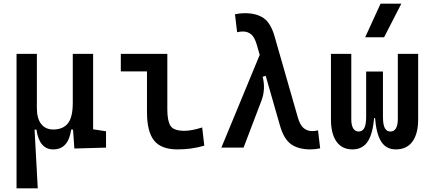

<svg xmlns="http://www.w3.org/2000/svg" viewBox="-20 -815 2384 1060"><path d="M273.9 9.8Q196.8 9.8 181.2 -99.6H152.3L71.3 -175.8V-517.6H183.6V-217.3Q183.6 -161.1 207.3 -130.6Q231 -100.1 273.9 -100.1Q327.6 -100.1 354.7 -133.8Q381.8 -167.5 381.8 -246.6L407.2 -99.6H373Q365.2 -44.9 340.6 -17.6Q315.9 9.8 273.9 9.8ZM71.3 224.6V-210L169.9 -115.7L188.5 224.6ZM390.6 4.9 381.8 -119.1V-217.3H494.1V-101.1L565.4 -90.3V0ZM381.8 -146.5V-517.6H494.1V-175.8Z M959 9.8Q870.1 9.8 830.8 -39.1Q791.5 -87.9 791.5 -195.3V-517.6H903.8V-210Q903.8 -148.4 921.1 -120.6Q938.5 -92.8 998 -92.8Q1037.1 -92.8 1096.2 -111.3L1107.9 -10.7Q1069.8 0 1034.4 4.9Q999 9.8 959 9.8ZM647 -420.9V-517.6H804.7V-420.9Z M1693.4 9.8Q1627.9 9.8 1587.4 -18.6Q1546.9 -46.9 1525.4 -122.6L1397.9 -567.4Q1385.7 -609.4 1366.9 -625.2Q1348.1 -641.1 1320.8 -641.1Q1307.1 -641.1 1289.1 -637.2L1277.3 -736.3Q1303.7 -742.2 1331.5 -742.2Q1396 -742.2 1435.3 -715.1Q1474.6 -688 1495.6 -615.2L1624 -167.5Q1635.7 -126 1655.5 -108.6Q1675.3 -91.3 1704.1 -91.3Q1718.3 -91.3 1735.8 -95.2L1747.6 3.9Q1721.7 9.8 1693.4 9.8ZM1202.1 0 1422.4 -532.7 1496.1 -411.1 1430.2 -391.1Q1439 -356 1437 -323Q1435.1 -290 1423.8 -260.3L1324.7 0Z M2165 9.8Q2112.3 9.8 2084.7 -33Q2057.1 -75.7 2049.8 -170.4L2064.5 -175.8L2094.2 -170.9Q2094.2 -126.5 2104.7 -107.7Q2115.2 -88.9 2135.3 -88.9Q2155.8 -88.9 2166 -106.7Q2176.3 -124.5 2176.3 -156.2V-517.6H2288.6V-156.2Q2288.6 -76.7 2257.1 -33.4Q2225.6 9.8 2165 9.8ZM1925.8 9.8Q1868.2 9.8 1837.6 -33.4Q1807.1 -76.7 1807.1 -156.2V-517.6H1919.4V-156.2Q1919.4 -124.5 1929.7 -106.7Q1939.9 -88.9 1960.4 -88.9Q1980.5 -88.9 1991 -107.7Q2001.5 -126.5 2001.5 -170.9L2031.2 -175.8L2045.9 -170.4Q2038.6 -75.7 2009.8 -33Q1981 9.8 1925.8 9.8ZM2001.5 -163.1V-419.9H2094.2V-163.1ZM1996.1 -609.4 2081.1 -794.9H2195.8L2100.6 -609.4Z"/></svg>

Font: Cascadia Mono Medium
Style: Regular
Weight: 500
Monospace: yes
Designer: Aaron Bell
Foundry: Saja Typeworks
Version: Version 2407.024